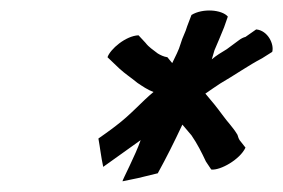

<svg xmlns="http://www.w3.org/2000/svg" viewBox="-20 -599 530 359"><path d="M181 -492 203 -471C215 -460 225 -454 237 -444C246 -438 256 -431 267 -427C244 -408 226 -386 197 -364C187 -356 164 -340 164 -340C167 -324 169 -305 173 -287L243 -337C233 -308 209 -263 209 -260L238 -266C250 -269 262 -272 275 -275C291 -304 306 -334 321 -366C327 -359 332 -353 338 -346C349 -330 357 -314 365 -297L375 -282C392 -280 429 -301 439 -323L428 -337C426 -340 425 -344 424 -347C415 -362 406 -370 396 -384C385 -399 376 -410 364 -424C373 -430 384 -438 392 -443C418 -458 445 -477 470 -490L489 -502C493 -516 481 -542 459 -544L439 -530C435 -529 431 -527 427 -524L404 -507C394 -501 384 -495 376 -488L381 -505C387 -519 393 -533 399 -548L406 -568C395 -581 359 -584 338 -571L330 -550C327 -539 321 -529 318 -518C314 -504 308 -494 302 -481L293 -492C286 -493 280 -496 275 -499C265 -507 259 -510 252 -519L239 -533C215 -532 186 -507 181 -492Z"/></svg>

Font: SolarCharger
Style: 552
Weight: 400
Designer: Mew Too
Foundry: Cannot Into Space Fonts/KineticPlasma Fonts
Version: Version 1.100